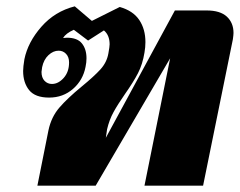

<svg xmlns="http://www.w3.org/2000/svg" viewBox="-20 -586 757 606"><path d="M133 -175Q142 -217 167.5 -246.5Q193 -276 238 -313Q277 -345 297 -367Q317 -389 322 -417Q326 -439 326 -446Q326 -475 308 -490L258 -458L213 -492Q188 -481 179 -466L191 -467Q224 -467 238.5 -449Q253 -431 253 -402Q253 -389 250 -375Q242 -333 210.5 -305.5Q179 -278 135 -278Q91 -278 72 -301.5Q53 -325 53 -362Q53 -375 57 -399Q68 -453 110.5 -501.5Q153 -550 216 -566L270 -520L358 -564Q400 -552 419.5 -523Q439 -494 439 -453Q439 -437 436 -420Q430 -383 415.5 -355Q401 -327 375 -290Q352 -257 338.5 -232.5Q325 -208 318 -178L314 -151L532 -553H632Q675 -553 696 -533.5Q717 -514 717 -482Q717 -476 715 -462L621 0H436L517 -402L282 0H98ZM198 -389Q198 -406 188.5 -416Q179 -426 165 -426Q148 -426 133 -412Q118 -398 113 -374Q111 -362 111 -359Q111 -341 120.5 -331Q130 -321 144 -321Q164 -321 181 -340Q198 -359 198 -389Z"/></svg>

Font: Trirong Black
Style: Italic
Weight: 900
Italic angle: -12°
Designer: Katatrad Team
Foundry: CadsonDemak
Version: Version 1.001